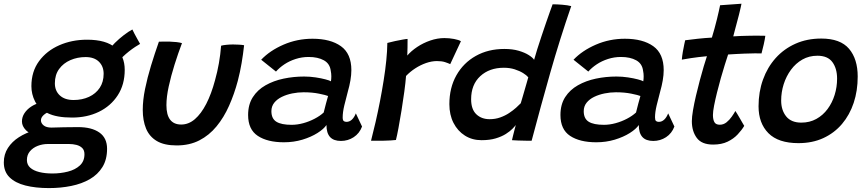

<svg xmlns="http://www.w3.org/2000/svg" viewBox="-84 -736 4550 1006"><path d="M293.5 -120Q211.5 -120 165 -143.5Q118.5 -167 99.5 -204.8Q80.5 -242.5 80.5 -284.5Q80.5 -361 120.5 -415.5Q160.5 -470 226.8 -499Q293 -528 372 -528Q473 -528 521.2 -485.2Q569.5 -442.5 569.5 -370Q569.5 -293 533 -236.8Q496.5 -180.5 434.2 -150.2Q372 -120 293.5 -120ZM172.5 249.5Q102.5 249.5 49.2 236Q-4 222.5 -34 193Q-64 163.5 -64 115Q-64 72.5 -42.5 39.2Q-21 6 15 -17Q51 -40 95.5 -52.8Q140 -65.5 186 -67.5Q216.5 -68.5 250.5 -69.2Q284.5 -70 325.5 -70Q396 -70 436.5 -41.8Q477 -13.5 477 43.5Q477 100 452.8 139.2Q428.5 178.5 386.5 202.8Q344.5 227 289.5 238.2Q234.5 249.5 172.5 249.5ZM190.5 173Q233 173 271.5 163.2Q310 153.5 334.2 131.2Q358.5 109 358.5 72Q358.5 51 346.8 39.5Q335 28 316.5 23.2Q298 18.5 277.5 18.5Q251 18.5 222 18.5Q193 18.5 167 18.5Q139 18.5 113.8 28.2Q88.5 38 72.8 56.8Q57 75.5 57 102.5Q57 127 74.2 142.5Q91.5 158 121.8 165.5Q152 173 190.5 173ZM122.5 -22.5Q73.5 -32 52.2 -53.5Q31 -75 31 -99.5Q31 -123 44.2 -143Q57.5 -163 79 -177.2Q100.5 -191.5 123.5 -196.5L188.5 -155.5Q161.5 -148 146 -134.5Q130.5 -121 130.5 -105.5Q130.5 -90.5 144.5 -79Q158.5 -67.5 186 -67.5ZM301.5 -212Q346.5 -212 382.2 -228.5Q418 -245 438.5 -275.8Q459 -306.5 459 -349.5Q459 -388.5 434.2 -412.8Q409.5 -437 364.5 -437Q321.5 -437 284.8 -421Q248 -405 225.8 -374.5Q203.5 -344 203.5 -299.5Q203.5 -260 229.5 -236Q255.5 -212 301.5 -212ZM537.5 -413.5 483.5 -470Q496 -489.5 518 -511.2Q540 -533 564.8 -552Q589.5 -571 609.5 -581.5Q613.5 -573 621 -558.5Q628.5 -544 636.8 -529.5Q645 -515 650 -506Q640 -500.5 624 -490Q608 -479.5 591.2 -466.2Q574.5 -453 560 -439Q545.5 -425 537.5 -413.5Z M1074.5 -496.5Q1084.5 -499.5 1102.2 -501.2Q1120 -503 1137 -503Q1151 -503 1168.2 -502Q1185.5 -501 1195 -499Q1190 -453 1182 -405.8Q1174 -358.5 1162 -312.5Q1143.5 -243 1116.2 -181.8Q1089 -120.5 1050.5 -73.8Q1012 -27 960.5 -0.5Q909 26 841.5 26Q776.5 26 737.5 2.8Q698.5 -20.5 681.2 -62.5Q664 -104.5 664 -160Q664 -211 676 -269.8Q688 -328.5 707.2 -391.8Q726.5 -455 748.5 -517.5Q759 -518 775 -518.2Q791 -518.5 804.5 -518Q823 -517.5 840.8 -515.5Q858.5 -513.5 869.5 -510Q849 -456 830.5 -397Q812 -338 800 -283Q788 -228 788 -185Q788 -134 807.5 -108.8Q827 -83.5 865.5 -83.5Q904.5 -83.5 937.2 -111.8Q970 -140 996.8 -192Q1023.5 -244 1042.5 -315Q1055 -359.5 1063 -405Q1071 -450.5 1074.5 -496.5Z M1403.5 9.5Q1317.5 9.5 1266.8 -24Q1216 -57.5 1216 -133.5Q1216 -188.5 1240.8 -227Q1265.5 -265.5 1307.5 -289.2Q1349.5 -313 1401.8 -324Q1454 -335 1509.5 -335Q1540 -335 1569.8 -330.5Q1599.5 -326 1621.2 -320.2Q1643 -314.5 1650 -310Q1652 -321.5 1652 -336.2Q1652 -351 1649 -365Q1644.5 -402.5 1613 -420Q1581.5 -437.5 1533 -437.5Q1498 -437.5 1465.2 -427Q1432.5 -416.5 1406.2 -399Q1380 -381.5 1362 -361L1284.5 -423Q1330 -471 1401.5 -502Q1473 -533 1553.5 -533Q1647.5 -533 1702.2 -494Q1757 -455 1757 -368.5Q1757 -343.5 1752 -314.5Q1747 -285.5 1738.5 -256Q1728.5 -219.5 1720 -183.5Q1711.5 -147.5 1711.5 -121Q1711.5 -106.5 1716.8 -102Q1722 -97.5 1731.5 -97.5Q1747 -97.5 1759.5 -109Q1772 -120.5 1780.5 -142L1813 -73Q1799.5 -37 1769.2 -17.2Q1739 2.5 1702.5 2.5Q1664 2.5 1645.2 -18.2Q1626.5 -39 1626.5 -81Q1612.5 -60 1579.2 -39Q1546 -18 1500.5 -4.2Q1455 9.5 1403.5 9.5ZM1444 -82Q1473.5 -82 1504.8 -90.5Q1536 -99 1564.2 -113.8Q1592.5 -128.5 1612 -146.5Q1618.5 -172 1624 -193.5Q1629.5 -215 1635 -233Q1623 -238 1587.5 -245.2Q1552 -252.5 1506.5 -252.5Q1477 -252.5 1447.2 -246.5Q1417.5 -240.5 1392.8 -228.5Q1368 -216.5 1353 -197.8Q1338 -179 1338 -153.5Q1338 -114.5 1364 -98.2Q1390 -82 1444 -82Z M2050 -445Q2070.5 -469 2102 -490Q2133.5 -511 2170.8 -523.8Q2208 -536.5 2244.5 -536.5Q2270 -536.5 2295.2 -531.8Q2320.5 -527 2331 -520L2275 -400Q2264.5 -405 2247.8 -410.5Q2231 -416 2205.5 -416Q2178 -416 2148.5 -405.8Q2119 -395.5 2092 -378Q2065 -360.5 2043.5 -338Q2041 -304.5 2034.5 -256.2Q2028 -208 2019.8 -157.5Q2011.5 -107 2003.8 -65.2Q1996 -23.5 1990.5 -2.5Q1963.5 0.5 1927.5 1.2Q1891.5 2 1860 1.5Q1872 -44.5 1884 -97Q1896 -149.5 1906.8 -204.8Q1917.5 -260 1926.2 -314.8Q1935 -369.5 1940 -419.5Q1945 -469.5 1945.5 -511Q1964 -516 1986.2 -520.8Q2008.5 -525.5 2027 -528.8Q2045.5 -532 2051.5 -532Q2051.5 -514 2051.2 -487Q2051 -460 2050 -445Z M2598.5 -1.5Q2600.5 -10 2604.2 -25.5Q2608 -41 2612.2 -57Q2616.5 -73 2618.5 -81Q2613.5 -74 2600.8 -61Q2588 -48 2566.5 -34.2Q2545 -20.5 2513.5 -11Q2482 -1.5 2439 -1.5Q2390 -1.5 2352 -25.5Q2314 -49.5 2292.2 -92Q2270.5 -134.5 2270.5 -190Q2270.5 -276 2307.2 -341.2Q2344 -406.5 2409 -443Q2474 -479.5 2558.5 -479.5Q2601.5 -479.5 2633.8 -470Q2666 -460.5 2686.8 -447.2Q2707.5 -434 2714.5 -422.5Q2721 -446 2731.2 -478.8Q2741.5 -511.5 2753.5 -547.2Q2765.5 -583 2777 -616.5Q2788.5 -650 2797.8 -675.8Q2807 -701.5 2811.5 -713.5Q2834.5 -713.5 2862.2 -711.2Q2890 -709 2909 -704Q2849 -530 2799.5 -356Q2750 -182 2701.5 1.5Q2691 1.5 2670.8 1.2Q2650.5 1 2630 0.2Q2609.5 -0.5 2598.5 -1.5ZM2481.5 -111.5Q2511.5 -111.5 2537.2 -120.8Q2563 -130 2584 -144Q2605 -158 2620.5 -172Q2636 -186 2644.5 -195Q2648 -206.5 2653.5 -225.2Q2659 -244 2665 -264.8Q2671 -285.5 2676.2 -303.5Q2681.5 -321.5 2684 -331Q2675.5 -341.5 2657 -353Q2638.5 -364.5 2612.8 -372.8Q2587 -381 2556 -381Q2480 -381 2432.2 -336.8Q2384.5 -292.5 2384.5 -216Q2384.5 -163.5 2411.5 -137.5Q2438.5 -111.5 2481.5 -111.5Z M3040 9.5Q2954 9.5 2903.2 -24Q2852.5 -57.5 2852.5 -133.5Q2852.5 -188.5 2877.2 -227Q2902 -265.5 2944 -289.2Q2986 -313 3038.2 -324Q3090.5 -335 3146 -335Q3176.5 -335 3206.2 -330.5Q3236 -326 3257.8 -320.2Q3279.5 -314.5 3286.5 -310Q3288.5 -321.5 3288.5 -336.2Q3288.5 -351 3285.5 -365Q3281 -402.5 3249.5 -420Q3218 -437.5 3169.5 -437.5Q3134.5 -437.5 3101.8 -427Q3069 -416.5 3042.8 -399Q3016.5 -381.5 2998.5 -361L2921 -423Q2966.5 -471 3038 -502Q3109.5 -533 3190 -533Q3284 -533 3338.8 -494Q3393.5 -455 3393.5 -368.5Q3393.5 -343.5 3388.5 -314.5Q3383.5 -285.5 3375 -256Q3365 -219.5 3356.5 -183.5Q3348 -147.5 3348 -121Q3348 -106.5 3353.2 -102Q3358.5 -97.5 3368 -97.5Q3383.5 -97.5 3396 -109Q3408.5 -120.5 3417 -142L3449.5 -73Q3436 -37 3405.8 -17.2Q3375.5 2.5 3339 2.5Q3300.5 2.5 3281.8 -18.2Q3263 -39 3263 -81Q3249 -60 3215.8 -39Q3182.5 -18 3137 -4.2Q3091.5 9.5 3040 9.5ZM3080.5 -82Q3110 -82 3141.2 -90.5Q3172.5 -99 3200.8 -113.8Q3229 -128.5 3248.5 -146.5Q3255 -172 3260.5 -193.5Q3266 -215 3271.5 -233Q3259.5 -238 3224 -245.2Q3188.5 -252.5 3143 -252.5Q3113.5 -252.5 3083.8 -246.5Q3054 -240.5 3029.2 -228.5Q3004.5 -216.5 2989.5 -197.8Q2974.5 -179 2974.5 -153.5Q2974.5 -114.5 3000.5 -98.2Q3026.5 -82 3080.5 -82Z M3815.5 -76.5Q3802.5 -54.5 3781.2 -31.8Q3760 -9 3728.5 6.2Q3697 21.5 3652.5 21.5Q3592.5 21.5 3566.8 -13.5Q3541 -48.5 3541 -101Q3541 -123 3547 -158.2Q3553 -193.5 3562.5 -234.2Q3572 -275 3582.8 -315.2Q3593.5 -355.5 3603.5 -389Q3613.5 -422.5 3620 -441.5Q3573 -437 3536.5 -431.5Q3500 -426 3488.5 -423.5Q3490 -443 3493.8 -464.8Q3497.5 -486.5 3501.2 -503.2Q3505 -520 3506 -525Q3535.5 -529 3572.5 -533Q3609.5 -537 3646 -539Q3653 -562 3659.8 -586.8Q3666.5 -611.5 3672.5 -635.5Q3677.5 -656 3682 -675.8Q3686.5 -695.5 3689 -708.5L3801 -716.5Q3800.5 -712.5 3797 -697Q3793.5 -681.5 3788 -659.2Q3782.5 -637 3775.5 -612Q3771.5 -597 3767 -580Q3762.5 -563 3758 -545.5Q3774 -546.5 3796.2 -547.5Q3818.5 -548.5 3832 -548.5Q3855 -549.5 3875 -549.2Q3895 -549 3908.8 -548.8Q3922.5 -548.5 3926 -548.5Q3924 -531.5 3917.8 -503.8Q3911.5 -476 3906 -456Q3901 -456.5 3872.2 -456.5Q3843.5 -456.5 3815.5 -455Q3796 -454.5 3772.8 -453Q3749.5 -451.5 3731 -450.5Q3724 -429.5 3713.8 -397Q3703.5 -364.5 3692.8 -326.5Q3682 -288.5 3672.8 -251Q3663.5 -213.5 3657.5 -182.5Q3651.5 -151.5 3651.5 -133.5Q3651.5 -110 3659 -96.2Q3666.5 -82.5 3687.5 -82.5Q3707 -82.5 3722.8 -95.2Q3738.5 -108 3750.2 -124.8Q3762 -141.5 3769 -154.5Q3771.5 -151.5 3778.2 -140.2Q3785 -129 3793 -115.2Q3801 -101.5 3807.2 -90.5Q3813.5 -79.5 3815.5 -76.5Z M4099.5 14Q3994 14 3942.2 -38.2Q3890.5 -90.5 3890.5 -179Q3890.5 -254.5 3913.8 -319Q3937 -383.5 3980.2 -431.8Q4023.5 -480 4084 -507Q4144.5 -534 4219 -534Q4319 -534 4364.5 -480.5Q4410 -427 4410 -335Q4410 -260.5 4389 -197.2Q4368 -134 4327.8 -86.5Q4287.5 -39 4230 -12.5Q4172.5 14 4099.5 14ZM4114.5 -93.5Q4158.5 -93.5 4193.2 -112.8Q4228 -132 4252.2 -164.8Q4276.5 -197.5 4289.2 -238.8Q4302 -280 4302 -324Q4302 -377 4277.5 -410.5Q4253 -444 4199 -444Q4155 -444 4120 -424Q4085 -404 4060.2 -370.2Q4035.5 -336.5 4022.2 -294.8Q4009 -253 4009 -209Q4009 -159 4035.2 -126.2Q4061.5 -93.5 4114.5 -93.5Z"/></svg>

Font: Grandstander Thin Medium
Style: Italic
Weight: 500
Italic angle: -15°
Version: Version 1.200